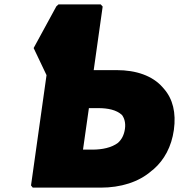

<svg xmlns="http://www.w3.org/2000/svg" viewBox="-20 -852 824 879"><path d="M430 -357C474 -357 513 -349 538 -326C549 -312 556 -290 552 -262C548 -234 537 -213 520 -198C491 -176 448 -167 403 -167H360L387 -357ZM683 -77C732 -120 765 -180 776 -257C787 -336 771 -399 731 -445L724 -453C678 -505 604 -531 514 -531H409L450 -822L441 -832H248L238 -823L134 -632L193 -508L122 -3L130 7H441C532 7 615 -18 674 -70Z"/></svg>

Font: Hussar Woodtype
Style: UltraObl
Weight: 900
Foundry: Cannot Into Space Fonts
Version: Version 1.07